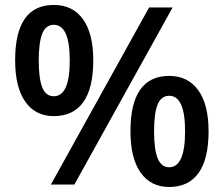

<svg xmlns="http://www.w3.org/2000/svg" viewBox="-20 -744 902 774"><path d="M136.2 -500Q136.2 -427.2 150.4 -391.6Q164.6 -356 196.8 -356Q261.2 -356 261.2 -500Q261.2 -644 196.8 -644Q164.6 -644 150.4 -608.4Q136.2 -572.8 136.2 -500ZM356 -501Q356 -388.7 315.7 -332.3Q275.4 -275.9 196.8 -275.9Q122.6 -275.9 81.8 -334.2Q41 -392.6 41 -501Q41 -724.1 196.8 -724.1Q273.4 -724.1 314.7 -666.3Q356 -608.4 356 -501ZM601.1 -214.8Q601.1 -142.1 615.5 -106Q629.9 -69.8 662.1 -69.8Q726.1 -69.8 726.1 -214.8Q726.1 -357.9 662.1 -357.9Q629.9 -357.9 615.5 -322.8Q601.1 -287.6 601.1 -214.8ZM820.8 -214.8Q820.8 -102.5 780.3 -46.4Q739.7 9.8 662.1 9.8Q587.9 9.8 546.9 -48.1Q505.9 -106 505.9 -214.8Q505.9 -438 662.1 -438Q737.3 -438 779.1 -380.4Q820.8 -322.8 820.8 -214.8ZM675.8 -713.9 279.8 0H185.1L581.1 -713.9Z"/></svg>

Font: f2_58959          
Style: Regular
Weight: 600
Foundry: Ascender Corporation
Version: Version 1.10